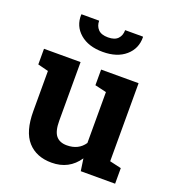

<svg xmlns="http://www.w3.org/2000/svg" viewBox="-139 -871 901 990"><g transform="rotate(20 311.5 -376.0)"><path d="M254.9 10.3Q170.9 10.3 123.5 -42.7Q76.2 -95.7 76.2 -207.5V-427.7L18.1 -442.4V-528.3H218.8V-206.5Q218.8 -149.9 238.5 -125.2Q258.3 -100.6 298.3 -100.6Q362.3 -100.6 394.5 -148.4V-427.7L331.5 -442.4V-528.3H537.1V-100.1L600.6 -85.4V0H412.1L402.3 -66.9Q350.1 10.3 254.9 10.3ZM307.6 -616.7Q228.5 -616.7 182.4 -656.5Q136.2 -696.3 138.2 -758.8L139.2 -761.7H235.8Q235.8 -732.9 253.2 -714.6Q270.5 -696.3 307.6 -696.3Q344.2 -696.3 361.3 -714.4Q378.4 -732.4 378.4 -761.7H476.1L477.1 -758.8Q478 -696.3 432.1 -656.5Q386.2 -616.7 307.6 -616.7Z"/></g></svg>

Font: Roboto Slab
Style: Bold
Weight: 700
Designer: Google
Version: Version 2.000; ttfautohint (v1.8.1.43-b0c9)